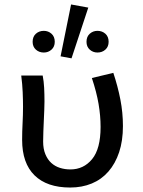

<svg xmlns="http://www.w3.org/2000/svg" viewBox="-20 -827 640 859"><path d="M294 12Q190 12 134.5 -42.5Q79 -97 79 -201Q79 -238 81 -275.5Q83 -313 83 -350Q83 -379 81.5 -414.5Q80 -450 75 -489H171Q176 -463 177.5 -434.5Q179 -406 179 -373Q179 -355 178 -333Q177 -311 176 -287Q175 -263 174 -239Q173 -215 173 -194Q173 -161 183 -137Q193 -113 209.5 -98Q226 -83 248 -76Q270 -69 295 -69Q354 -69 392 -115Q430 -161 430 -259Q430 -309 421 -362Q412 -415 391 -478L487 -501Q507 -441 518.5 -382Q530 -323 530 -263Q530 -197 513 -146Q496 -95 465 -59.5Q434 -24 390.5 -6Q347 12 294 12ZM176 -592Q155 -592 140.5 -605Q126 -618 126 -640Q126 -663 140.5 -676Q155 -689 176 -689Q196 -689 210.5 -676Q225 -663 225 -640Q225 -618 210.5 -605Q196 -592 176 -592ZM251 -575 298 -807 375 -793 300 -566ZM416 -592Q396 -592 381.5 -605Q367 -618 367 -640Q367 -663 381.5 -676Q396 -689 416 -689Q437 -689 451.5 -676Q466 -663 466 -640Q466 -618 451.5 -605Q437 -592 416 -592Z"/></svg>

Font: Source Code Pro Medium
Style: Regular
Weight: 500
Monospace: yes
Designer: Paul D. Hunt, Teo Tuominen
Foundry: Adobe Systems Incorporated
Version: Version 2.030;PS 1.000;hotconv 16.6.51;makeotf.lib2.5.65220